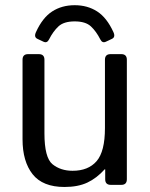

<svg xmlns="http://www.w3.org/2000/svg" viewBox="-20 -725 587 753"><path d="M424.8 -599.1Q434 -579.1 418.4 -572.3L395.5 -561.5Q381.3 -554.7 373.5 -570.3Q357.4 -602.1 336.4 -621.6Q315.4 -641.1 272.9 -641.1Q230.4 -641.1 209.4 -621.6Q188.4 -602.1 172.3 -570.3Q164.5 -554.7 150.3 -561.5L127.4 -572.3Q111.8 -579.1 121.1 -599.1Q146.9 -655.8 184.8 -680.2Q222.6 -704.6 272.9 -704.6Q323.2 -704.6 361 -680.2Q398.9 -655.8 424.8 -599.1ZM68.4 -178.7V-490.7Q68.4 -512.7 90.3 -512.7H132.3Q154.3 -512.7 154.3 -490.7V-202.1Q154.3 -106.4 186 -80.8Q217.8 -55.2 264.6 -55.2Q326.2 -55.2 358.9 -93Q391.6 -130.9 391.6 -222.7V-490.7Q391.6 -512.7 413.6 -512.7H455.6Q477.5 -512.7 477.5 -490.7V-22Q477.5 0 455.6 0H414.6Q392.6 0 392.6 -22V-61H390.6Q358.9 -25.9 322.3 -8.8Q285.6 8.3 232.9 8.3Q147.5 8.3 107.9 -41.7Q68.4 -91.8 68.4 -178.7Z"/></svg>

Font: Istok
Style: Regular
Weight: 500
Designer: Andrey V. Panov
Foundry: Andrey V. Panov
Version: Version 1.0.3